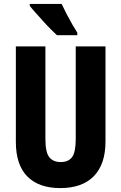

<svg xmlns="http://www.w3.org/2000/svg" viewBox="-20 -951 619 981"><path d="M519 -228Q519 -112 459.5 -51Q400 10 288 10Q178 10 119.5 -49.5Q61 -109 61 -226V-714H212V-241Q212 -172 232 -147.5Q252 -123 290 -123Q330 -123 348.5 -148.5Q367 -174 367 -242V-714H519ZM295 -931Q304 -911 319 -882Q334 -853 349.5 -826Q365 -799 375 -784V-771H271Q258 -783 238.5 -802.5Q219 -822 198.5 -845Q178 -868 160 -888Q142 -908 132 -921V-931Z"/></svg>

Font: Noto Sans Telugu ExtraCondensed ExtraBold
Style: Regular
Weight: 800
Width: 2
Designer: Jelle Bosma - Monotype Design Team
Foundry: Monotype Imaging Inc.
Version: Version 2.005; ttfautohint (v1.8.4.7-5d5b)